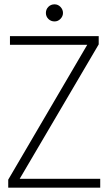

<svg xmlns="http://www.w3.org/2000/svg" viewBox="-20 -867 502 887"><path d="M18 0V-37L383 -660H26V-700H436V-662L71 -41H443V0ZM232 -768Q215 -768 203.5 -779.5Q192 -791 192 -807Q192 -824 203.5 -835.5Q215 -847 232 -847Q248 -847 259.5 -835Q271 -823 271 -807Q271 -792 259.5 -780Q248 -768 232 -768Z"/></svg>

Font: DM Sans 36pt ExtraLight
Style: Regular
Weight: 250
Designer: Colophon Foundry, Jonny Pinhorn
Foundry: Colophon Foundry
Version: Version 4.004;gftools[0.9.30]